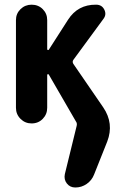

<svg xmlns="http://www.w3.org/2000/svg" viewBox="-20 -540 540 840"><path d="M431.6 -70.3Q479.5 0 449.2 79.1L391.6 223.6Q381.8 249 359.4 264.6Q336.9 280.3 309.6 280.3Q286.1 280.3 272.5 262.7Q258.8 245.1 263.7 221.7L315.4 10.7Q318.4 -1 311.5 -9.8L193.4 -213.9Q189.5 -217.8 186.5 -212.9V-68.4Q186.5 -40 167 -20Q147.5 0 118.2 0Q89.8 0 69.8 -20Q49.8 -40 49.8 -68.4V-452.1Q49.8 -480.5 69.8 -500Q89.8 -519.5 118.2 -519.5Q147.5 -519.5 167 -500Q186.5 -480.5 186.5 -452.1V-324.2Q186.5 -322.3 189.5 -321.3Q192.4 -320.3 193.4 -322.3L277.3 -453.1Q320.3 -520.5 400.4 -519.5Q425.8 -519.5 436.5 -497.6Q447.3 -475.6 431.6 -456.1L301.8 -279.3Q294.9 -270.5 300.8 -260.7Z"/></svg>

Font: Rounded-X Mgen+ 1m bold
Style: Bold
Weight: 700
Designer: [Source Han Sans]
Ryoko NISHIZUKA  (kana & ideographs); Paul D. Hunt (Latin, Greek & Cyrillic); Wenlong ZHANG  (bopomofo
Version: Version 1.059.20150602